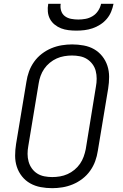

<svg xmlns="http://www.w3.org/2000/svg" viewBox="-20 -975 640 1003"><path d="M253 8Q222 8 192.5 2.5Q163 -3 138 -17Q113 -31 95 -53.5Q77 -76 68 -103.5Q59 -131 59 -161.5Q59 -192 64 -223L118 -548Q122 -575 131.5 -601.5Q141 -628 158 -652Q175 -676 198.5 -694Q222 -712 248.5 -723Q275 -734 302.5 -738.5Q330 -743 357 -743Q387 -743 417 -737.5Q447 -732 471.5 -718Q496 -704 514 -681.5Q532 -659 541 -631.5Q550 -604 550 -573.5Q550 -543 545 -512L491 -187Q487 -160 477.5 -133.5Q468 -107 451 -83Q434 -59 410.5 -41Q387 -23 360.5 -12Q334 -1 306.5 3.5Q279 8 253 8ZM253 -50Q273 -50 293.5 -53.5Q314 -57 333 -65.5Q352 -74 369 -88Q386 -102 398 -119.5Q410 -137 417 -156.5Q424 -176 428 -196L481 -522Q485 -543 485 -564Q485 -585 480 -604.5Q475 -624 463 -640Q451 -656 434.5 -666.5Q418 -677 397.5 -681Q377 -685 356 -685Q336 -685 315.5 -681.5Q295 -678 276 -669.5Q257 -661 240 -647Q223 -633 211 -615.5Q199 -598 192 -578.5Q185 -559 182 -539L128 -213Q124 -192 124 -171Q124 -150 129.5 -130.5Q135 -111 146.5 -95Q158 -79 174.5 -68.5Q191 -58 211.5 -54Q232 -50 253 -50ZM379 -815Q358 -815 337.5 -817.5Q317 -820 299 -827Q281 -834 265.5 -846.5Q250 -859 241 -876Q232 -893 230 -913.5Q228 -934 232 -955H297Q294 -936 299.5 -918.5Q305 -901 319 -890.5Q333 -880 351.5 -876.5Q370 -873 389 -873Q408 -873 427 -876.5Q446 -880 463.5 -890.5Q481 -901 492.5 -918.5Q504 -936 508 -955H573Q569 -934 560.5 -913.5Q552 -893 537.5 -876Q523 -859 503.5 -846.5Q484 -834 463 -827Q442 -820 421 -817.5Q400 -815 379 -815Z"/></svg>

Font: Iosevka SS04 Light Extended
Style: Italic
Weight: 300
Width: 7
Italic angle: -9°
Monospace: yes
Designer: Belleve Invis
Foundry: Belleve Invis
Version: Version 19.0.0; ttfautohint (v1.8.4)